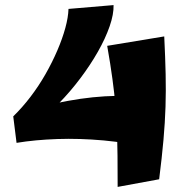

<svg xmlns="http://www.w3.org/2000/svg" viewBox="-20 -724 730 754"><path d="M120 -237 32 -267Q67 -301 99.5 -343.5Q132 -386 158.5 -432.5Q185 -479 205 -525.5Q225 -572 236.5 -614Q248 -656 249 -689L426 -704Q427 -668 410.5 -620.5Q394 -573 364.5 -521Q335 -469 295.5 -416.5Q256 -364 211 -318Q166 -272 120 -237ZM578 -140Q482 -164 387 -172.5Q292 -181 205 -178Q118 -175 45 -163L32 -267Q149 -310 247.5 -328Q346 -346 437 -347.5Q528 -349 620 -344ZM442 10Q442 -58 441.5 -112.5Q441 -167 439.5 -214Q438 -261 433.5 -309.5Q429 -358 421.5 -414Q414 -470 401 -544L625 -581Q629 -499 630.5 -433Q632 -367 630 -305Q628 -243 622 -175Q616 -107 605 -20Z"/></svg>

Font: Marhey Light SemiBold
Style: Regular
Weight: 600
Version: Version 1.000